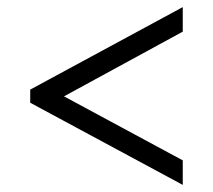

<svg xmlns="http://www.w3.org/2000/svg" viewBox="-20 -628 599 540"><path d="M494 -108 65 -339V-376L494 -608V-539L160 -357L494 -177Z"/></svg>

Font: Noto Serif Khojki SemiBold
Style: Regular
Weight: 600
Version: Version 2.003